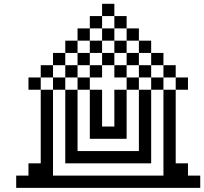

<svg xmlns="http://www.w3.org/2000/svg" viewBox="-20 -832 1040 978"><path d="M1000 125V62.5H937.5V0H875Q875 0 875 -375H812.5V62.5H250V-375H187.5Q187.5 -375 187.5 0H125V62.5H62.5V125ZM937.5 -375V-437.5H875V-375ZM312.5 -375Q312.5 -375 312.5 0H750Q750 0 750 -375H687.5V-62.5H375V-375ZM437.5 -375Q437.5 -375 437.5 -125H625Q625 -125 625 -375H562.5V-187.5H500V-375ZM187.5 -375V-437.5H125V-375ZM250 -375H312.5V-437.5H250ZM375 -375H437.5V-437.5H375ZM625 -375H687.5V-437.5H625ZM750 -375H812.5V-437.5H750ZM187.5 -437.5H250V-500H187.5ZM312.5 -437.5H375V-500H312.5ZM437.5 -437.5H500V-500H437.5ZM625 -437.5V-500H562.5V-437.5ZM687.5 -437.5H750V-500H687.5ZM812.5 -437.5H875V-500H812.5ZM250 -500H312.5V-562.5H250ZM375 -500H437.5V-562.5H375ZM500 -500H562.5V-562.5H500ZM625 -500H687.5V-562.5H625ZM750 -500H812.5V-562.5H750ZM312.5 -562.5H375V-625H312.5ZM437.5 -562.5H500V-625H437.5ZM562.5 -562.5H625V-625H562.5ZM687.5 -562.5H750V-625H687.5ZM375 -625H437.5V-687.5H375ZM500 -625H562.5V-687.5H500ZM625 -625H687.5V-687.5H625ZM437.5 -687.5H500V-750H437.5ZM562.5 -687.5H625V-750H562.5ZM500 -750H562.5V-812.5H500Z"/></svg>

Font: UnifontExMono
Style: Regular
Weight: 500
Version: Version 15.0.06